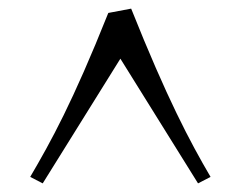

<svg xmlns="http://www.w3.org/2000/svg" viewBox="-20 -716 558 445"><path d="M259 -580 439 -291 468 -306C420 -388 367 -488 284 -696L231 -686C148 -478 98 -388 50 -306L79 -291Z"/></svg>

Font: Almendra
Style: Regular
Weight: 400
Designer: Ana Sanfelippo
Foundry: Ana Sanfelippo
Version: Version 1.003